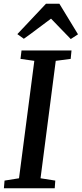

<svg xmlns="http://www.w3.org/2000/svg" viewBox="-20 -1015 440 1035"><path d="M1 0 4.5 -41.5 82.5 -54 165 -687 90.5 -697.5 96 -743H365.5L361 -697.5L280.5 -687L198.5 -54L278 -41.5L275 0ZM73.5 -831 228 -995H300L400.5 -830L361.5 -804.5Q334.5 -832 308.2 -859.5Q282 -887 255 -914.5Q217 -887 182 -860Q147 -833 108.5 -806Z"/></svg>

Font: Merriweather Medium
Style: Italic
Weight: 500
Italic angle: -7.8°
Version: Version 2.101